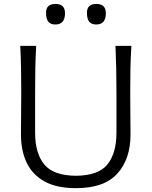

<svg xmlns="http://www.w3.org/2000/svg" viewBox="-20 -946 771 976"><path d="M366 10.5Q268.5 10.5 206.8 -23.5Q145 -57.5 115.8 -118.8Q86.5 -180 86.5 -262.5Q86.5 -294.5 87.2 -353Q88 -411.5 88 -475Q88 -541 87 -597Q86 -653 83 -713H164Q160.5 -653 159.5 -597Q158.5 -541 158.5 -475V-271.5Q158.5 -167 205 -110.2Q251.5 -53.5 365.5 -52.5Q480.5 -53.5 526.2 -110.2Q572 -167 572 -272.5V-475Q572 -541 570.8 -597Q569.5 -653 567 -713H648Q644 -653 643 -597Q642 -541 642 -475Q642 -411.5 642.8 -352.8Q643.5 -294 643.5 -262.5Q643.5 -138 576.8 -63.8Q510 10.5 366 10.5ZM469.5 -821.5Q445.5 -821.5 433.8 -835.5Q422 -849.5 422 -881.5Q422 -926 470.5 -926Q518 -926 518 -879Q518 -821.5 469.5 -821.5ZM261.5 -821.5Q237.5 -821.5 225.8 -835.5Q214 -849.5 214 -881.5Q214 -926 262.5 -926Q310.5 -926 310.5 -879Q310.5 -821.5 261.5 -821.5Z"/></svg>

Font: Commissioner Flair Light
Style: Regular
Weight: 300
Designer: Kostas Bartsokas
Foundry: Kostas Bartsokas
Version: Version 1.000; ttfautohint (v1.8.3)